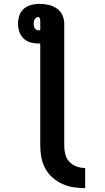

<svg xmlns="http://www.w3.org/2000/svg" viewBox="-20 -755 540 992"><path d="M420 217Q390 217 360 212.5Q330 208 302.5 195.5Q275 183 252 163Q229 143 214.5 116.5Q200 90 194 60Q188 30 188 0V-530Q186 -530 184.5 -530Q183 -530 182 -530Q160 -530 139 -535.5Q118 -541 102.5 -555.5Q87 -570 80 -590.5Q73 -611 73 -632Q73 -654 80 -675Q87 -696 103.5 -710Q120 -724 141 -729.5Q162 -735 184 -735Q207 -735 230 -730Q253 -725 272.5 -712Q292 -699 302 -677.5Q312 -656 312 -632V0Q312 22 318 44Q324 66 339.5 82Q355 98 376.5 105.5Q398 113 420 113ZM182 -598Q183 -598 184.5 -598Q186 -598 188 -599V-632Q188 -637 188 -642Q188 -647 187.5 -652Q187 -657 185 -662Q183 -667 178 -667Q172 -667 167 -663.5Q162 -660 159 -655Q156 -650 155 -644Q154 -638 154 -632Q154 -626 155 -620Q156 -614 160 -608.5Q164 -603 169.5 -600.5Q175 -598 182 -598Z"/></svg>

Font: Iosevka SS04 Extrabold
Style: Regular
Weight: 800
Monospace: yes
Designer: Belleve Invis
Foundry: Belleve Invis
Version: Version 19.0.0; ttfautohint (v1.8.4)